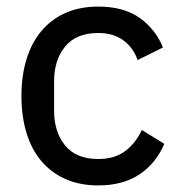

<svg xmlns="http://www.w3.org/2000/svg" viewBox="-20 -550 545 582"><path d="M278 12Q222 12 179 -7Q136 -26 106 -61Q76 -96 60.5 -146.5Q45 -197 45 -259Q45 -321 60.5 -371Q76 -421 106 -456.5Q136 -492 179 -511Q222 -530 278 -530Q355 -530 403 -496Q451 -462 474 -406L397 -368Q384 -406 353.5 -428Q323 -450 278 -450Q211 -450 177.5 -409Q144 -368 144 -304V-214Q144 -150 177.5 -109Q211 -68 278 -68Q326 -68 358 -91Q390 -114 410 -156L478 -114Q453 -55 403 -21.5Q353 12 278 12Z"/></svg>

Font: IBM Plex Sans Thai Text
Style: Regular
Weight: 450
Designer: Mike Abbink, Paul van der Laan, Pieter van Rosmalen, Ben Mitchell, Mark Frömberg
Foundry: Bold Monday
Version: Version 1.1